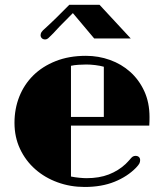

<svg xmlns="http://www.w3.org/2000/svg" viewBox="-20 -760 675 790"><path d="M166 -597.7Q157.2 -597.7 152.1 -602.8Q147 -607.9 147 -615.2Q147 -621.6 150.6 -627.7Q154.3 -633.8 167 -644.5Q173.3 -650.9 183.1 -659.4Q192.9 -668 211.4 -686.5L265.1 -740.2H389.6L518.1 -601.6H367.7L279.8 -706.1L226.1 -651.9Q215.3 -640.6 209.2 -633.8Q203.1 -627 199.5 -623.3Q195.8 -619.6 194.3 -618.2Q192.9 -616.7 191.9 -615.7Q183.6 -606.9 178 -602.3Q172.4 -597.7 166 -597.7ZM39.6 -254.9Q39.6 -312 59.3 -362.1Q79.1 -412.1 116.7 -449.5Q154.3 -486.8 209 -508.5Q263.7 -530.3 333.5 -530.3Q385.3 -530.3 432.4 -513.4Q479.5 -496.6 515.6 -464.4Q551.8 -432.1 573.5 -385.3Q595.2 -338.4 595.2 -278.3Q595.2 -270 595 -261.2Q594.7 -252.4 594.2 -243.2H272V-33.7Q288.6 -30.3 306.4 -28.6Q324.2 -26.9 336.4 -26.9Q388.2 -26.9 427.7 -42.2Q467.3 -57.6 496.6 -85Q501.5 -89.8 505.9 -94.5Q510.3 -99.1 513.7 -103Q520.5 -111.8 525.6 -115.2Q530.8 -118.7 537.6 -118.7Q546.4 -118.7 551.5 -114Q556.6 -109.4 556.6 -101.1Q556.6 -93.8 553.5 -87.4Q550.3 -81.1 539.6 -69.8Q504.4 -33.7 451.4 -12.2Q398.4 9.3 328.1 9.3Q269.5 9.3 217 -9.8Q164.6 -28.8 125 -63.7Q85.4 -98.6 62.5 -147.2Q39.6 -195.8 39.6 -254.9ZM407.2 -278.8V-485.4Q392.1 -489.7 371.8 -492.2Q351.6 -494.6 335 -494.6Q319.8 -494.6 302.2 -493.4Q284.7 -492.2 272 -489.3V-278.8Z"/></svg>

Font: Limelight
Style: Regular
Weight: 400
Designer: Nicole Fally with help from Eben Sorkin
Foundry: Nicole Fally with help from Eben Sorkin
Version: Version 1.002